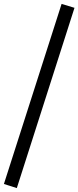

<svg xmlns="http://www.w3.org/2000/svg" viewBox="-46 -765 401 982"><path d="M40 197 -26 176 269 -745 335 -725Z"/></svg>

Font: Piazzolla 24pt
Style: Bold
Weight: 700
Designer: Juan Pablo del Peral
Foundry: Huerta Tipografica
Version: Version 2.005